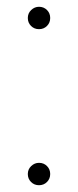

<svg xmlns="http://www.w3.org/2000/svg" viewBox="-20 -543 230 566"><path d="M62 -490Q62 -504 72 -513.5Q82 -523 95 -523Q109 -523 118.5 -513.5Q128 -504 128 -490Q128 -476 118.5 -466.5Q109 -457 95 -457Q81 -457 71.5 -466.5Q62 -476 62 -490ZM62 -30Q62 -44 72 -53.5Q82 -63 95 -63Q109 -63 118.5 -53.5Q128 -44 128 -30Q128 -16 118.5 -6.5Q109 3 95 3Q81 3 71.5 -6.5Q62 -16 62 -30Z"/></svg>

Font: Montserrat Alternates ExLight
Style: Regular
Weight: 275
Designer: Julieta Ulanovsky
Foundry: Julieta Ulanovsky
Version: Version 7.200